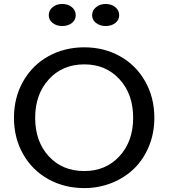

<svg xmlns="http://www.w3.org/2000/svg" viewBox="-20 -940 854 973"><path d="M294.9 -808.1Q266.6 -808.1 246.8 -823.5Q227.1 -838.9 227.1 -862.8Q227.1 -887.2 246.8 -903.6Q266.6 -919.9 294.9 -919.9Q324.7 -919.9 344.2 -903.8Q363.8 -887.7 363.8 -862.8Q363.8 -838.9 344.5 -823.5Q325.2 -808.1 294.9 -808.1ZM515.1 -808.1Q486.8 -808.1 466.8 -823.5Q446.8 -838.9 446.8 -862.8Q446.8 -887.2 466.8 -903.6Q486.8 -919.9 515.1 -919.9Q544.4 -919.9 564.2 -903.8Q584 -887.7 584 -862.8Q584 -838.9 564.5 -823.5Q544.9 -808.1 515.1 -808.1ZM407.2 13.2Q307.1 13.2 225.8 -31.5Q144.5 -76.2 97.7 -158Q50.8 -239.7 50.8 -342.8Q50.8 -446.3 97.7 -528.3Q144.5 -610.4 225.8 -655.3Q307.1 -700.2 407.2 -700.2Q506.8 -700.2 587.6 -655.3Q668.5 -610.4 715.3 -528.3Q762.2 -446.3 762.2 -342.8Q762.2 -265.6 734.9 -199Q707.5 -132.3 659.9 -85.9Q612.3 -39.6 546.9 -13.2Q481.4 13.2 407.2 13.2ZM407.2 -73.2Q516.6 -73.2 585.7 -148.7Q654.8 -224.1 654.8 -342.8Q654.8 -462.9 585.7 -538.3Q516.6 -613.8 407.2 -613.8Q296.4 -613.8 227.3 -537.8Q158.2 -461.9 158.2 -342.8Q158.2 -223.1 227.1 -148.2Q295.9 -73.2 407.2 -73.2Z"/></svg>

Font: BioRhyme
Style: Regular
Weight: 400
Designer: Aoife Mooney
Foundry: Aoife Mooney Type
Version: Version 1.500;PS 001.500;hotconv 1.0.88;makeotf.lib2.5.64775